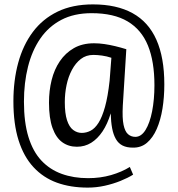

<svg xmlns="http://www.w3.org/2000/svg" viewBox="-20 -730 808 874"><path d="M379 124Q301 124 239 101.5Q177 79 132.5 31Q88 -17 64.5 -91.5Q41 -166 41 -269Q41 -364 63 -444.5Q85 -525 129.5 -584.5Q174 -644 242 -677Q310 -710 403 -710Q511 -710 583.5 -670Q656 -630 692 -549Q728 -468 728 -346Q728 -287 719.5 -235Q711 -183 693.5 -143Q676 -103 649 -80Q622 -57 584 -58Q557 -58 538 -67.5Q519 -77 507.5 -97Q496 -117 490.5 -146Q485 -175 484 -214Q469 -165 446.5 -131.5Q424 -98 395 -80Q366 -62 330 -62Q292 -62 263.5 -82.5Q235 -103 219 -147.5Q203 -192 203 -263Q203 -317 215 -365.5Q227 -414 252.5 -451.5Q278 -489 316.5 -511Q355 -533 408 -533Q431 -533 455 -529.5Q479 -526 504 -520Q529 -514 555 -506L539 -249Q536 -192 542.5 -161.5Q549 -131 563 -119Q577 -107 596 -107Q623 -107 642.5 -138.5Q662 -170 672.5 -223.5Q683 -277 683 -342Q683 -450 653.5 -522.5Q624 -595 561 -632.5Q498 -670 397 -670Q317 -670 259 -639.5Q201 -609 163.5 -554.5Q126 -500 107.5 -426.5Q89 -353 89 -267Q89 -173 109.5 -106.5Q130 -40 168.5 1Q207 42 261 61.5Q315 81 381 81Q437 81 485.5 67Q534 53 571 30L586 65Q562 80 528.5 93.5Q495 107 457 115.5Q419 124 379 124ZM352 -125Q373 -125 392.5 -135Q412 -145 428.5 -171Q445 -197 458 -243.5Q471 -290 479 -363L487 -467Q466 -474 444.5 -477Q423 -480 405 -480Q372 -480 348 -461.5Q324 -443 307.5 -412Q291 -381 283 -343Q275 -305 275 -265Q275 -214 285 -183Q295 -152 313 -138.5Q331 -125 352 -125Z"/></svg>

Font: Georama ExtraCondensed Thin
Style: Regular
Weight: 400
Version: Version 1.001